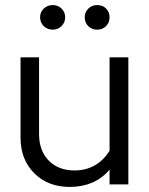

<svg xmlns="http://www.w3.org/2000/svg" viewBox="-20 -727 589 757"><path d="M134 -501V-199Q134 -133 172 -94Q210 -55 274 -55Q319 -55 354.5 -75.5Q390 -96 412 -133V-501H486V0H412V-58Q383 -24 343.5 -7Q304 10 255 10Q169 10 115 -44Q61 -98 61 -184V-501ZM188 -610Q167 -610 152.5 -624Q138 -638 138 -659Q138 -679 152.5 -693Q167 -707 188 -707Q209 -707 223 -693Q237 -679 237 -659Q237 -638 222.5 -624Q208 -610 188 -610ZM363 -610Q342 -610 328 -624Q314 -638 314 -659Q314 -679 328 -693Q342 -707 363 -707Q385 -707 398.5 -693Q412 -679 412 -659Q412 -638 398 -624Q384 -610 363 -610Z"/></svg>

Font: Red Hat Display
Style: Regular
Weight: 400
Designer: Pentagram / MCKL
Foundry: Pentagram / MCKL
Version: Version 1.003; Red Hat Display